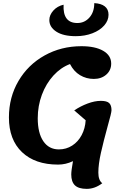

<svg xmlns="http://www.w3.org/2000/svg" viewBox="-20 -1021 803 1226"><path d="M633 149Q586 185 534 185Q482 185 458.5 162.5Q435 140 435 93Q435 69 446 8Q400 30 351 30Q204 30 120.5 -49.5Q37 -129 37 -271Q37 -400 98 -504Q159 -608 265 -667Q371 -726 500 -726Q588 -726 639 -696.5Q690 -667 690 -615Q690 -572 658.5 -544.5Q627 -517 579 -517Q531 -517 491 -541Q451 -565 427 -612Q368 -590 321 -538.5Q274 -487 247.5 -416Q221 -345 221 -266Q221 -172 256.5 -119.5Q292 -67 356 -67Q403 -67 441 -91.5Q479 -116 501.5 -158.5Q524 -201 527 -253L454 -316Q494 -343 539.5 -360Q585 -377 624 -377Q662 -377 677 -363Q692 -349 692 -317Q692 -301 668 -217Q641 -119 624.5 -45.5Q608 28 608 81Q608 130 633 149ZM582 -1001Q625 -999 649 -980.5Q673 -962 673 -927Q673 -890 645.5 -858.5Q618 -827 570 -808.5Q522 -790 464 -790Q384 -790 339.5 -819Q295 -848 295 -893Q295 -925 320.5 -953.5Q346 -982 386 -991Q380 -874 474 -874Q520 -874 551 -909Q582 -944 582 -1001Z"/></svg>

Font: Lemonada SemiBold
Style: Regular
Weight: 600
Designer: Mohamed Gaber (Arabic) Eduardo Tunni (Latin)
Foundry: Kief Type Foundry
Version: Version 3.006